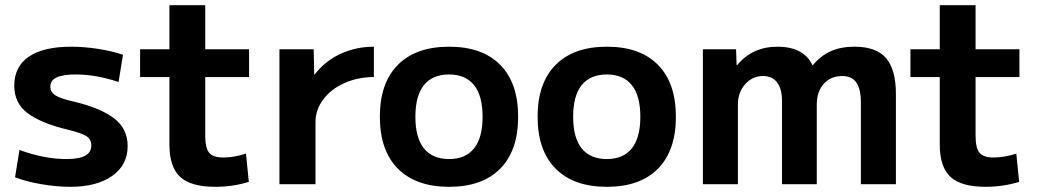

<svg xmlns="http://www.w3.org/2000/svg" viewBox="-20 -710 3997 740"><path d="M38 -27 55 -132Q151 -97 236 -97Q285 -97 308.5 -110Q332 -123 332 -150Q332 -173 312.5 -185.5Q293 -198 238 -211Q136 -236 85.5 -274.5Q35 -313 35 -380Q35 -453 91 -491.5Q147 -530 254 -530Q303 -530 356 -522Q409 -514 454 -499L437 -394Q350 -423 272 -423Q222 -423 198 -411.5Q174 -400 174 -376Q174 -355 193.5 -342.5Q213 -330 266 -318Q367 -294 419.5 -254Q472 -214 472 -147Q472 -74 412.5 -32Q353 10 251 10Q197 10 137 -0.5Q77 -11 38 -27Z M633 -153V-413H520V-520H633V-690H771V-520H940V-413H771V-187Q771 -140 786 -121.5Q801 -103 840 -103Q883 -103 928 -118L939 -9Q877 10 810 10Q716 10 674.5 -28Q633 -66 633 -153Z M1057 -520H1189L1191 -423H1193Q1232 -474 1291.5 -502Q1351 -530 1421 -530V-413Q1360 -413 1308 -390Q1256 -367 1226 -327Q1196 -287 1196 -240V0H1057Z M1444 -260Q1444 -390 1513.5 -460Q1583 -530 1711 -530Q1839 -530 1908 -460Q1977 -390 1977 -260Q1977 -130 1908 -60Q1839 10 1711 10Q1583 10 1513.5 -60Q1444 -130 1444 -260ZM1711 -97Q1774 -97 1807 -138Q1840 -179 1840 -260Q1840 -341 1807 -382Q1774 -423 1711 -423Q1647 -423 1614 -382Q1581 -341 1581 -260Q1581 -179 1614 -138Q1647 -97 1711 -97Z M2052 -260Q2052 -390 2121.5 -460Q2191 -530 2319 -530Q2447 -530 2516 -460Q2585 -390 2585 -260Q2585 -130 2516 -60Q2447 10 2319 10Q2191 10 2121.5 -60Q2052 -130 2052 -260ZM2319 -97Q2382 -97 2415 -138Q2448 -179 2448 -260Q2448 -341 2415 -382Q2382 -423 2319 -423Q2255 -423 2222 -382Q2189 -341 2189 -260Q2189 -179 2222 -138Q2255 -97 2319 -97Z M2689 -520H2817L2819 -459H2821Q2880 -530 2976 -530Q3027 -530 3061 -512Q3095 -494 3111 -459H3113Q3144 -496 3182.5 -513Q3221 -530 3274 -530Q3357 -530 3395 -486Q3433 -442 3433 -347V0H3298V-313Q3298 -367 3280.5 -392Q3263 -417 3226 -417Q3182 -417 3155 -387Q3128 -357 3128 -307V0H2994V-320Q2994 -368 2975 -392.5Q2956 -417 2921 -417Q2880 -417 2852 -385.5Q2824 -354 2824 -307V0H2689Z M3602 -153V-413H3489V-520H3602V-690H3740V-520H3909V-413H3740V-187Q3740 -140 3755 -121.5Q3770 -103 3809 -103Q3852 -103 3897 -118L3908 -9Q3846 10 3779 10Q3685 10 3643.5 -28Q3602 -66 3602 -153Z"/></svg>

Font: Enso
Style: Bold
Weight: 700
Designer: Coji Morishita
Foundry: UNDERFOREST DESIGN
Version: Version 1.000